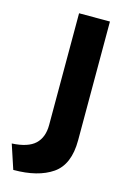

<svg xmlns="http://www.w3.org/2000/svg" viewBox="-151 -593 584 901"><g transform="rotate(15 141.0 -143.0)"><path d="M117 5V-538H267V39Q267 157 198 204.5Q129 252 9 252L-30 134Q48 130 82.5 97.5Q117 65 117 5Z"/></g></svg>

Font: Montserrat_am3
Style: Bold
Weight: 700
Designer: Julieta Ulanovsky
Foundry: Julieta Ulanovsky. Armenina letters added by Vahan Hovhannisyan
Version: Version 2.001